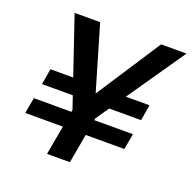

<svg xmlns="http://www.w3.org/2000/svg" viewBox="-124 -824 946 947"><g transform="rotate(20 348.5 -350.0)"><path d="M50 -153 65 -236H585L570 -153ZM301 -315H79L93 -398H310ZM402 -315 422 -398H613L599 -315ZM220 0 264 -246 110 -700H244L344 -360L343 -361L564 -700H697L384 -246L340 0Z"/></g></svg>

Font: DM Sans 36pt SemiBold
Style: Italic
Weight: 600
Italic angle: -10°
Designer: Colophon Foundry, Jonny Pinhorn
Foundry: Colophon Foundry
Version: Version 4.004;gftools[0.9.30]